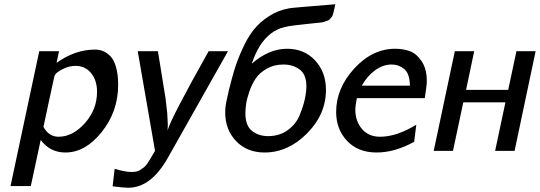

<svg xmlns="http://www.w3.org/2000/svg" viewBox="-20 -715 2559 910"><path d="M29.8 167 166 -472.2H259.8L248 -417Q335.9 -480 430.2 -480H431.2Q450.2 -480 467 -473.4Q483.9 -466.8 501.5 -450.4Q519 -434.1 529.5 -398.4Q540 -362.8 540 -313Q540 -187 462.4 -89.6Q384.8 7.8 290 7.8Q216.8 7.8 172.9 -51.8L126 167ZM186 -113.8Q210.9 -66.9 257.8 -66.9Q324.7 -66.9 382.3 -131.3Q439.9 -195.8 439.9 -279.8Q439.9 -334 411.9 -368.4Q383.8 -402.8 337.9 -402.8Q310.1 -402.8 283.4 -390.4Q256.8 -377.9 244.1 -365.2Q239.3 -360.4 236.6 -348.6Q233.9 -336.9 211.9 -234.9Q197.3 -163.6 186 -113.8Z M513.7 168 523.4 85Q571.3 100.1 604.5 100.1Q616.7 100.1 627.7 97.7Q638.7 95.2 648.2 88.1Q657.7 81.1 664.1 76.4Q670.4 71.8 679 58.8Q687.5 45.9 690.4 41Q693.4 36.1 702.9 20Q712.4 3.9 714.8 0L632.8 -472.2H728.5L764.6 -249L772.5 -180.2L775.4 -125L774.4 -97.2Q788.6 -151.4 968.8 -472.2H1060.5L775.4 33.2Q695.3 175.3 587.4 174.8Q565.4 174.8 513.7 168Z M1047.4 -182.1Q1047.4 -200.2 1049.8 -216.6Q1052.2 -232.9 1058.1 -256.8Q1064 -280.8 1064.9 -288.1Q1079.1 -345.2 1092 -387.7Q1105 -430.2 1129.2 -483.6Q1153.3 -537.1 1181.6 -573Q1210 -608.9 1254.2 -637.9Q1298.3 -667 1352.1 -675.8Q1366.2 -678.7 1569.3 -694.8Q1568.4 -690.9 1565.7 -678.5Q1563 -666 1562 -662.1Q1561 -658.2 1558.6 -648.7Q1556.2 -639.2 1553.2 -636Q1550.3 -632.8 1545.2 -626.5Q1540 -620.1 1533.7 -617.7Q1527.3 -615.2 1518.3 -612.1Q1509.3 -608.9 1497.1 -607.9Q1478 -606 1450.2 -603Q1422.4 -600.1 1410.2 -598.6Q1397.9 -597.2 1378.4 -595Q1358.9 -592.8 1351.1 -591.3Q1343.3 -589.8 1330.1 -586.9Q1316.9 -584 1310.5 -581.5Q1304.2 -579.1 1295.2 -575Q1286.1 -570.8 1279.1 -566.4Q1272 -562 1264.2 -556.2Q1206.1 -512.2 1173.3 -413.1Q1254.4 -483.9 1340.3 -483.9Q1422.4 -483.9 1473.6 -428.5Q1524.9 -373 1524.9 -289.1Q1524.9 -172.9 1435.1 -82.5Q1345.2 7.8 1233.9 7.8Q1150.9 7.8 1099.1 -46.1Q1047.4 -100.1 1047.4 -182.1ZM1143.1 -178.2Q1143.1 -119.1 1174.6 -94.5Q1206.1 -69.8 1251 -69.8Q1304.2 -69.8 1343.3 -97.9Q1382.3 -126 1399.7 -168Q1417 -210 1424.6 -244.4Q1432.1 -278.8 1432.1 -306.2Q1432.1 -362.3 1400.1 -385.7Q1368.2 -409.2 1323.2 -409.2Q1279.3 -409.2 1244.6 -389.6Q1210 -370.1 1191.7 -342.5Q1173.3 -314.9 1161.6 -280.5Q1149.9 -246.1 1146.5 -221.7Q1143.1 -197.3 1143.1 -178.2Z M1573.2 -184.1Q1573.2 -296.9 1659.2 -390.4Q1745.1 -483.9 1853 -483.9Q1891.1 -483.9 1922.6 -472.4Q1954.1 -460.9 1978.5 -424.6Q2002.9 -388.2 2002.9 -330.1Q2002.9 -310.1 1993.2 -250H1671.9Q1670.9 -249 1669.4 -240Q1668 -231 1666 -218Q1664.1 -205.1 1664.1 -195.8Q1664.1 -140.6 1695.6 -103.8Q1727.1 -66.9 1781.2 -66.9Q1860.4 -66.9 1953.1 -124L1942.9 -43Q1851.1 7.8 1765.1 7.8Q1677.2 7.8 1625.2 -47.1Q1573.2 -102.1 1573.2 -184.1ZM1694.8 -309.1H1922.9Q1921.9 -366.2 1896 -387.7Q1870.1 -409.2 1835.9 -409.2Q1794.9 -409.2 1757.3 -381.6Q1719.7 -354 1694.8 -309.1Z M2035.6 0 2135.7 -472.2H2227.5L2189 -289.1H2388.7L2427.7 -472.2H2518.6L2418.9 0H2326.7L2375.5 -230H2175.8L2127 0Z"/></svg>

Font: CMU Bright
Style: SemiBoldOblique
Weight: 600
Italic angle: -12°
Version: Version 0.7.0